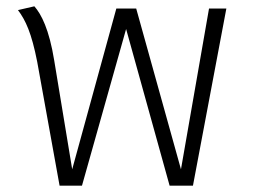

<svg xmlns="http://www.w3.org/2000/svg" viewBox="-20 -589 805 609"><path d="M643 -562 554 -52 412 -562H349L209 -52L152 -397C136 -496 111 -544 89 -569L37 -557C61 -525 80 -485 98 -393L169 0H240L380 -497L518 0H592L698 -562Z"/></svg>

Font: FiraGO Light
Style: Regular
Weight: 300
Designer: bBox Type
Foundry: bBox Type GmbH
Version: Version 1.001;PS 001.001;hotconv 1.0.88;makeotf.lib2.5.64775